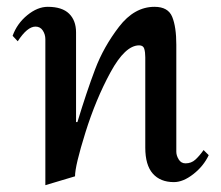

<svg xmlns="http://www.w3.org/2000/svg" viewBox="-20 -529 648 563"><path d="M497 -398V-367V-84Q497 -73 504 -61.5Q511 -50 524 -50Q541 -50 553 -61Q565 -72 577 -89L592 -74Q577 -42 547 -18.5Q517 5 490 5Q450 5 428 -20Q406 -45 406 -96V-361Q406 -376 403 -386Q400 -396 388 -396Q347 -396 304 -317Q261 -238 230.5 -140.5Q200 -43 200 -12L113 14V-414Q113 -428 105.5 -439.5Q98 -451 84 -451Q60 -451 32 -408L17 -424Q30 -460 60 -484.5Q90 -509 120 -509Q162 -509 182.5 -489Q203 -469 203 -434V-171H207Q234 -260 259 -326Q284 -392 329 -450.5Q374 -509 433 -509Q473 -509 485 -479.5Q497 -450 497 -398Z"/></svg>

Font: Amita
Style: Regular
Weight: 400
Designer: Eduardo Rodriguez Tunni, Modular Infotech, Brian J. Bonislawsky
Foundry: Eduardo Rodriguez Tunni, Modular Infotech, Brian J. Bonislawsky
Version: Version 1.004